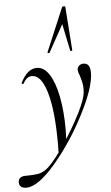

<svg xmlns="http://www.w3.org/2000/svg" viewBox="-124 -774 632 1096"><g transform="rotate(-5 192.0 -225.5)"><path d="M-59 247Q-59 230 -48 221.5Q-37 213 -18 213Q24 213 51 209Q78 205 101 188Q135 164 190.5 86Q246 8 293 -78.5Q340 -165 351 -211Q356 -230 356 -253Q356 -287 340 -333Q332 -352 332 -363Q332 -377 342 -386.5Q352 -396 368 -396Q406 -396 406 -341Q406 -259 328.5 -107.5Q251 44 150 162.5Q49 281 -18 281Q-36 281 -47.5 273Q-59 265 -59 247ZM183 47Q183 -142 152.5 -246.5Q122 -351 69 -351Q38 -351 19 -314Q18 -311 13 -311Q6 -311 7 -317Q45 -395 100 -395Q142 -395 172 -347.5Q202 -300 218 -217.5Q234 -135 234 -33Q234 -11 232 35L182 113Q183 90 183 47ZM299 -477 267 -631 180 -474Q179 -473 177 -473Q174 -473 171 -474.5Q168 -476 169 -478L274 -727Q277 -732 285 -732Q293 -732 293 -727L311 -478Q311 -475 305 -474.5Q299 -474 299 -477Z"/></g></svg>

Font: Cormorant Garamond
Style: Italic
Weight: 400
Italic angle: -10°
Designer: Christian Thalmann (Catharsis Fonts)
Foundry: Catharsis Fonts
Version: Version 4.000